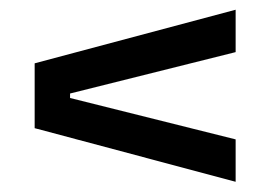

<svg xmlns="http://www.w3.org/2000/svg" viewBox="-20 -502 554 385"><path d="M120.5 -314.5V-305.5L452.5 -222.5V-137.5L49.5 -245V-375L452.5 -482.5V-397.5Z"/></svg>

Font: Anek Telugu Medium
Style: Regular
Weight: 500
Designer: Omkar Bhoir (Telugu), Yesha Goshar (Latin)
Foundry: Ek Type
Version: Version 1.003